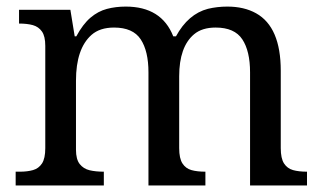

<svg xmlns="http://www.w3.org/2000/svg" viewBox="-20 -566 985 586"><path d="M917 0H743.2V-345.2Q743.2 -410.2 719.5 -446Q695.8 -481.9 638.2 -481.9Q596.7 -481.9 572.3 -461.4Q526.9 -423.3 526.9 -333V-113.8Q526.9 -82.5 536.9 -67.1Q546.9 -51.8 564.2 -46.9Q581.5 -42 606.9 -42V0H433.1V-345.2Q433.1 -410.2 409.4 -446Q385.7 -481.9 328.1 -481.9Q284.7 -481.9 259.3 -459.5Q211.9 -417.5 211.9 -319.8V-108.9Q211.9 -79.6 223.4 -65.2Q234.9 -50.8 253.4 -46.4Q272 -42 296.9 -42V0H27.8V-42H41Q63.5 -42 80.8 -46.9Q98.1 -51.8 108.2 -67.1Q118.2 -82.5 118.2 -113.8V-425.8Q118.2 -455.6 107.9 -470Q97.7 -484.4 80.3 -489.3Q63 -494.1 38.1 -494.1V-536.1H194.8L208 -455.1H212.9Q232.9 -492.2 256.1 -512Q279.3 -531.7 306.2 -538.8Q333 -545.9 363.8 -545.9Q473.1 -545.9 508.8 -455.1H517.1Q554.2 -523.4 614.7 -539.1Q643.1 -545.9 673.8 -545.9Q725.1 -545.9 761.7 -525.4Q836.9 -483.4 836.9 -350.1V-113.8Q836.9 -82.5 846.9 -67.1Q856.9 -51.8 874.3 -46.9Q891.6 -42 917 -42Z"/></svg>

Font: Satisar Sharada
Style: Regular
Weight: 400
Designer: Vinodh Rajan & Sunil Mahnoori
Version: 2.2